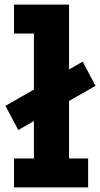

<svg xmlns="http://www.w3.org/2000/svg" viewBox="-20 -810 433 830"><path d="M59 -248 3.5 -352.5 337.5 -543.5 393 -439ZM278.5 -125H361V0H40.5V-125H126.5V-665H40.5V-790H278.5Z"/></svg>

Font: Hepta Slab
Style: Bold
Weight: 700
Designer: Michael LaGattuta
Foundry: Michael LaGattuta
Version: Version 1.100